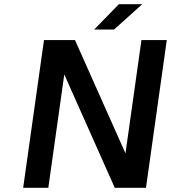

<svg xmlns="http://www.w3.org/2000/svg" viewBox="-20 -890 811 910"><path d="M650.4 -700.2H770.5L671.9 0H523.9L284.7 -537.1L209 0H89.8L188.5 -700.2H335.4L574.7 -163.1ZM426.3 -750 543.5 -870.1H654.3L520.5 -750Z"/></svg>

Font: Fivo Sans Med
Style: Regular
Weight: 450
Designer: Alexander Slobzheninov
Foundry: Alexander Slobzheninov
Version: 1.0